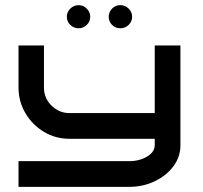

<svg xmlns="http://www.w3.org/2000/svg" viewBox="-20 -727 789 747"><path d="M682 -162Q682 -117 655 -80.5Q628 -44 582.5 -22Q537 0 482 0H52V-100H482Q523 -100 552.5 -118Q582 -136 582 -162V-187H251Q196 -187 151 -214Q106 -241 79 -286.5Q52 -332 52 -387V-550H151V-387Q151 -345 180.5 -316Q210 -287 251 -287H582V-550H682ZM331 -662Q331 -643 317.5 -630Q304 -617 286 -617Q267 -617 253.5 -630Q240 -643 240 -662Q240 -680 253.5 -693.5Q267 -707 286 -707Q304 -707 317.5 -693.5Q331 -680 331 -662ZM494 -662Q494 -643 480.5 -630Q467 -617 448 -617Q429 -617 416 -630Q403 -643 403 -662Q403 -680 416 -693.5Q429 -707 448 -707Q467 -707 480.5 -693.5Q494 -680 494 -662Z"/></svg>

Font: Bruno Ace SC
Style: Regular
Weight: 400
Version: Version 1.100; ttfautohint (v1.8.4.7-5d5b);gftools[0.9.27]